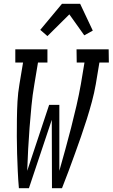

<svg xmlns="http://www.w3.org/2000/svg" viewBox="-20 -996 596 1016"><path d="M80 0Q76 -45 74 -91Q72 -137 70.5 -182.5Q69 -228 69 -274Q69 -320 69.5 -366Q70 -412 72.5 -458.5Q75 -505 83 -551L102 -665H61V-735H231V-665H181L162 -551Q152 -494 146.5 -436Q141 -378 136.5 -321Q132 -264 129 -206.5Q126 -149 124 -92L240 -441H294V-92Q310 -149 326 -206.5Q342 -264 356.5 -321Q371 -378 384.5 -436Q398 -494 408 -551L427 -665H386L385 -735H555L556 -665H506L487 -551Q479 -505 466.5 -458.5Q454 -412 439.5 -366Q425 -320 409 -274Q393 -228 376.5 -182.5Q360 -137 343 -91Q326 -45 308 0H255L254 -362L133 0ZM231 -805 193 -838 308 -976H404L471 -834L426 -809L347 -920Z"/></svg>

Font: Iosevka Curly Slab
Style: Italic
Weight: 400
Italic angle: -9°
Monospace: yes
Designer: Belleve Invis
Foundry: Belleve Invis
Version: Version 22.1.2; ttfautohint (v1.8.4)